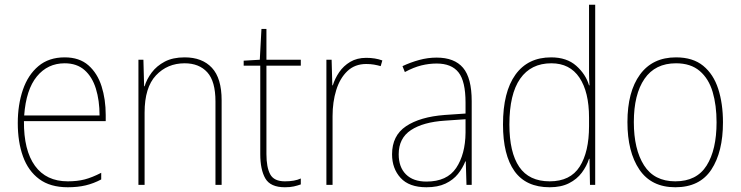

<svg xmlns="http://www.w3.org/2000/svg" viewBox="-20 -780 3125 810"><path d="M253 -538Q315 -538 353 -504.5Q391 -471 408.5 -416Q426 -361 426 -295V-269H81Q80 -146 127.5 -80.5Q175 -15 266 -15Q306 -15 337 -23Q368 -31 407 -51V-23Q375 -6 341.5 2Q308 10 266 10Q192 10 145.5 -24.5Q99 -59 77 -120Q55 -181 55 -261Q55 -338 76.5 -401Q98 -464 142 -501Q186 -538 253 -538ZM253 -513Q181 -513 135.5 -457.5Q90 -402 82 -293H400Q400 -356 384.5 -406Q369 -456 336.5 -484.5Q304 -513 253 -513Z M759 -538Q833 -538 874 -494Q915 -450 915 -357V0H889V-352Q889 -437 854.5 -475Q820 -513 759 -513Q686 -513 638 -462Q590 -411 590 -305V0H564V-528H585L588 -416H590Q599 -446 620 -474Q641 -502 675 -520Q709 -538 759 -538Z M1182 -15Q1203 -15 1219.5 -18Q1236 -21 1249 -27V-2Q1235 3 1219.5 6.5Q1204 10 1182 10Q1121 10 1099.5 -27Q1078 -64 1078 -130V-503H1008V-524L1076 -528L1083 -658H1104V-528H1249V-503H1104V-130Q1104 -74 1120 -44.5Q1136 -15 1182 -15Z M1525 -536Q1563 -536 1593 -525L1586 -501Q1572 -505 1557.5 -507.5Q1543 -510 1525 -510Q1477 -510 1445.5 -480Q1414 -450 1398.5 -400Q1383 -350 1383 -290V0H1357V-528H1379L1382 -420H1384Q1393 -449 1411 -475.5Q1429 -502 1457.5 -519Q1486 -536 1525 -536Z M1822 -537Q1897 -537 1933.5 -494Q1970 -451 1970 -353V0H1948L1945 -99H1943Q1932 -71 1912 -46Q1892 -21 1859.5 -5.5Q1827 10 1779 10Q1706 10 1670 -29.5Q1634 -69 1634 -129Q1634 -208 1693 -247.5Q1752 -287 1856 -295L1944 -301V-347Q1944 -437 1914.5 -474.5Q1885 -512 1822 -512Q1790 -512 1757.5 -504Q1725 -496 1688 -476L1678 -501Q1712 -517 1748.5 -527Q1785 -537 1822 -537ZM1857 -271Q1765 -265 1713.5 -231Q1662 -197 1662 -129Q1662 -75 1692.5 -44.5Q1723 -14 1779 -14Q1866 -14 1904.5 -71.5Q1943 -129 1944 -220V-277Z M2299 10Q2199 10 2150.5 -58Q2102 -126 2102 -255Q2102 -392 2154.5 -465Q2207 -538 2305 -538Q2371 -538 2411 -502.5Q2451 -467 2465 -420H2467Q2465 -448 2465 -474Q2465 -500 2465 -526V-760H2491V0H2469L2467 -110H2465Q2455 -79 2434.5 -51.5Q2414 -24 2380.5 -7Q2347 10 2299 10ZM2299 -15Q2386 -15 2425.5 -77Q2465 -139 2465 -248V-284Q2465 -392 2424.5 -452.5Q2384 -513 2306 -513Q2220 -513 2174.5 -448Q2129 -383 2129 -255Q2129 -137 2170.5 -76Q2212 -15 2299 -15Z M3030 -264Q3030 -139 2981 -64.5Q2932 10 2829 10Q2728 10 2677.5 -64.5Q2627 -139 2627 -265Q2627 -393 2680 -465.5Q2733 -538 2832 -538Q2903 -538 2946.5 -502.5Q2990 -467 3010 -405Q3030 -343 3030 -264ZM2654 -265Q2654 -150 2697 -82.5Q2740 -15 2829 -15Q2919 -15 2961 -81.5Q3003 -148 3003 -264Q3003 -336 2986.5 -392Q2970 -448 2932 -480.5Q2894 -513 2832 -513Q2744 -513 2699 -447.5Q2654 -382 2654 -265Z"/></svg>

Font: Noto Sans Myanmar SemiCondensed Thin
Style: Regular
Weight: 100
Width: 4
Designer: Monotype Design Team
Foundry: Monotype Imaging Inc.
Version: Version 2.107; ttfautohint (v1.8.4.7-5d5b)